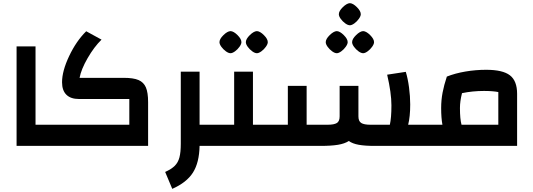

<svg xmlns="http://www.w3.org/2000/svg" viewBox="-20 -924 3376 1216"><path d="M85 -630H205V-134H310V0H85Z M269 -134H799V-297H480Q428 -297 400.5 -324Q373 -351 373 -403Q373 -474 418 -569Q463 -664 526 -726L623 -673Q576 -627 535 -556Q494 -485 484 -431H764Q825 -431 857.5 -417Q890 -403 904 -370.5Q918 -338 918 -277V0H269Z M1348 0H1244Q1242 106 1202 169Q1162 232 1071 272L1026 165Q1066 147 1087 126Q1108 105 1116.5 72.5Q1125 40 1125 -14V-470H1244V-134H1348Z M1688 -134V0H1308V-134H1463V-470H1582V-134ZM1370 -657Q1370 -677 1395 -701.5Q1420 -726 1440 -727Q1460 -726 1484.5 -701.5Q1509 -677 1509 -657Q1509 -645 1497 -628Q1485 -611 1468.5 -599Q1452 -587 1440 -587Q1427 -587 1410.5 -599Q1394 -611 1382 -627.5Q1370 -644 1370 -657ZM1537 -657Q1537 -677 1562 -701.5Q1587 -726 1607 -727Q1627 -726 1651.5 -701.5Q1676 -677 1676 -657Q1676 -645 1664 -628Q1652 -611 1635.5 -599Q1619 -587 1607 -587Q1594 -587 1577.5 -599Q1561 -611 1549 -627.5Q1537 -644 1537 -657Z M2684 -134V0H2351Q2291 0 2252 -7Q2213 -14 2189 -31Q2163 -14 2120.5 -7Q2078 0 2011 0H1648V-134H1803V-380H1922V-134H2055Q2096 -134 2113.5 -145Q2131 -156 2131 -187V-380H2250V-187Q2250 -156 2268 -145Q2286 -134 2326 -134H2449Q2459 -177 2459 -257Q2459 -335 2432 -451L2550 -469Q2563 -427 2570.5 -370.5Q2578 -314 2578 -263Q2578 -185 2565 -134ZM2043 -657Q2043 -677 2068 -701.5Q2093 -726 2113 -727Q2133 -726 2157.5 -701.5Q2182 -677 2182 -657Q2182 -645 2170 -628Q2158 -611 2141.5 -599Q2125 -587 2113 -587Q2100 -587 2083.5 -599Q2067 -611 2055 -627.5Q2043 -644 2043 -657ZM2210 -657Q2210 -677 2235 -701.5Q2260 -726 2280 -727Q2300 -726 2324.5 -701.5Q2349 -677 2349 -657Q2349 -645 2337 -628Q2325 -611 2308.5 -599Q2292 -587 2280 -587Q2267 -587 2250.5 -599Q2234 -611 2222 -627.5Q2210 -644 2210 -657ZM2126 -834Q2126 -854 2151 -878.5Q2176 -903 2196 -904Q2216 -903 2240.5 -878.5Q2265 -854 2265 -834Q2265 -822 2253 -805Q2241 -788 2224.5 -776Q2208 -764 2196 -764Q2183 -764 2166.5 -776Q2150 -788 2138 -804.5Q2126 -821 2126 -834Z M3255 -330V0H2644V-134H2782Q2774 -177 2774 -240Q2774 -290 2783 -337.5Q2792 -385 2810 -439Q2863 -460 2928 -471Q2993 -482 3059 -482Q3164 -482 3209.5 -447Q3255 -412 3255 -330ZM3136 -341Q3101 -348 3045 -348Q2973 -348 2906 -334Q2893 -282 2893 -240Q2893 -170 2903 -134H3136Z"/></svg>

Font: Changa SemiBold
Style: Regular
Weight: 600
Designer: Eduardo Rodriguez Tunni
Foundry: Eduardo Rodriguez Tunni
Version: Version 2.002; ttfautohint (v1.5) -l 8 -r 50 -G 150 -x 14 -H